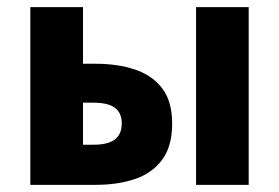

<svg xmlns="http://www.w3.org/2000/svg" viewBox="-20 -516 779 536"><path d="M64.7 0V-496.1H211.7V-338H248Q308.1 -338 356.4 -322Q404.6 -306 432.6 -269.7Q460.6 -233.3 460.6 -170.8Q460.6 -107.5 432.6 -69.9Q404.6 -32.2 356.4 -16.1Q308.1 0 248 0ZM211.7 -112H241.3Q281.6 -112 300.7 -126.8Q319.9 -141.5 319.9 -171.7Q319.9 -201 300.7 -215.1Q281.6 -229.3 241.3 -229.3H211.7ZM527.3 0V-496.1H674.3V0Z"/></svg>

Font: Source Sans Variable
Style: Regular
Weight: 200
Designer: Paul D. Hunt
Foundry: Adobe Systems Incorporated
Version: Version 3.006;hotconv 1.0.111;makeotfexe 2.5.65597